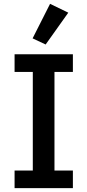

<svg xmlns="http://www.w3.org/2000/svg" viewBox="-20 -981 456 1001"><path d="M360 0H56V-92H151V-606H56V-698H360V-606H264V-92H360ZM336 -915 218 -749 150 -781 241 -961Z"/></svg>

Font: IBM Plex Sans Medm
Style: Regular
Weight: 500
Designer: Mike Abbink, Paul van der Laan, Pieter van Rosmalen
Foundry: Bold Monday
Version: Version 3.005